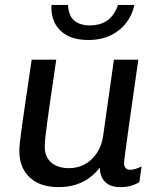

<svg xmlns="http://www.w3.org/2000/svg" viewBox="-20 -755 640 785"><path d="M219.5 10Q142.8 10 100.9 -30Q59 -70 59 -138Q59 -151 61.8 -176.8Q64.5 -202.5 70.6 -245.4Q76.8 -288.2 86.4 -353.8Q96 -419.2 109.5 -511H210Q196.5 -419.2 187.4 -356.8Q178.2 -294.2 172.9 -254.4Q167.5 -214.5 165.2 -191.6Q163 -168.8 163 -155.2Q163 -113.8 189.5 -90.6Q216 -67.5 262 -67.5Q317.8 -67.5 356 -105.2Q394.2 -143 402 -201.8L445.8 -511H545.5Q535.2 -436.5 524.6 -364Q514 -291.5 505.8 -231.8Q497.5 -172 492.4 -133.6Q487.2 -95.2 487.2 -87.2Q487.2 -74.5 494 -67.6Q500.8 -60.8 510.8 -60.8Q532 -60.8 558.8 -74.5L549.8 -10.5Q533.8 -0.5 514.9 4.8Q496 10 472.2 10Q430.5 10 409.5 -11.6Q388.5 -33.2 388 -70Q371.8 -48.2 348.1 -29.9Q324.5 -11.5 292.4 -0.8Q260.2 10 219.5 10ZM340.5 -591.5Q287.8 -591.5 253.2 -610.9Q218.8 -630.2 203.2 -662.8Q187.8 -695.2 190.5 -734.8H258Q260.5 -689.5 284 -670.4Q307.5 -651.2 346.8 -651.2Q389 -651.2 417.6 -670.4Q446.2 -689.5 462.5 -734.8H529.2Q521.5 -695.2 497 -662.8Q472.5 -630.2 433.4 -610.9Q394.2 -591.5 340.5 -591.5Z"/></svg>

Font: Chivo Mono Medium
Style: Italic
Weight: 500
Italic angle: -8.05°
Monospace: yes
Designer: Hector Gatti
Foundry: Omnibus-Type
Version: Version 1.008